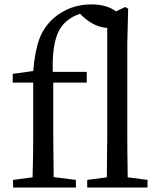

<svg xmlns="http://www.w3.org/2000/svg" viewBox="-20 -841 709 861"><path d="M552.7 -45.9 641.6 -34.2V0H371.1V-34.2L459 -45.9Q460.9 -165 460.9 -230.5V-715.8Q404.3 -718.8 350.6 -767.6L338.9 -779.3Q266.6 -754.9 239.7 -693.4Q212.9 -631.8 216.8 -518.6H369.1V-470.7H218.8V-230.5Q218.8 -168 220.7 -46.9L320.3 -34.2V0H39.1L38.1 -34.2L126 -45.9Q128.9 -138.7 128.9 -230.5V-470.7H37.1V-509.8L128.9 -522.5Q136.7 -614.3 157.2 -668Q177.7 -721.7 221.7 -760.7Q293.9 -821.3 388.7 -821.3Q459 -821.3 500 -790L542 -809.6L554.7 -801.8L550.8 -646.5V-230.5Q550.8 -165 552.7 -45.9Z"/></svg>

Font: GenYoMin TW TTF Medium
Style: Regular
Weight: 500
Version: Version 1.300